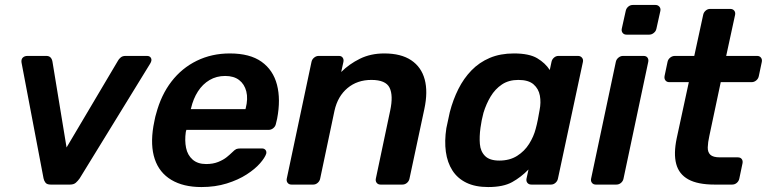

<svg xmlns="http://www.w3.org/2000/svg" viewBox="-20 -746 3100 776"><path d="M185 0Q170 0 164 -7.5Q158 -15 156 -25L67 -493Q65 -506 72 -513Q79 -520 91 -520H167Q178 -520 184 -514Q190 -508 192 -497L249 -150L457 -501Q460 -507 467.5 -513.5Q475 -520 487 -520H574Q586 -520 590.5 -511Q595 -502 587 -489L302 -25Q295 -15 286.5 -7.5Q278 0 263 0Z M794 10Q721 10 672.5 -19Q624 -48 605.5 -103Q587 -158 600 -236Q602 -246 605 -261.5Q608 -277 611 -286Q631 -362 673 -416.5Q715 -471 775.5 -500.5Q836 -530 909 -530Q990 -530 1037 -496.5Q1084 -463 1099.5 -403.5Q1115 -344 1100 -266L1095 -245Q1093 -235 1084.5 -228Q1076 -221 1065 -221H733Q733 -221 732.5 -218Q732 -215 731 -213Q726 -178 732 -148.5Q738 -119 758.5 -101Q779 -83 813 -83Q841 -83 862 -91.5Q883 -100 896.5 -111Q910 -122 917 -129Q929 -141 935 -143.5Q941 -146 952 -146H1039Q1048 -146 1053 -140Q1058 -134 1056 -125Q1051 -109 1031 -86Q1011 -63 977 -41Q943 -19 896.5 -4.5Q850 10 794 10ZM751 -305H972L973 -308Q983 -347 975.5 -376.5Q968 -406 946.5 -422.5Q925 -439 890 -439Q855 -439 827 -422.5Q799 -406 780 -376.5Q761 -347 752 -308Z M1158 0Q1148 0 1142.5 -7Q1137 -14 1139 -24L1239 -496Q1241 -506 1249.5 -513Q1258 -520 1268 -520H1350Q1360 -520 1365 -513Q1370 -506 1368 -496L1359 -455Q1391 -487 1434.5 -508.5Q1478 -530 1533 -530Q1601 -530 1642 -502.5Q1683 -475 1696.5 -425Q1710 -375 1695 -305L1635 -24Q1633 -14 1625 -7Q1617 0 1606 0H1518Q1508 0 1502.5 -7Q1497 -14 1499 -24L1557 -299Q1570 -360 1554.5 -391.5Q1539 -423 1481 -423Q1424 -423 1384.5 -390Q1345 -357 1332 -299L1274 -24Q1272 -14 1264 -7Q1256 0 1246 0Z M1953 10Q1901 10 1865 -7.5Q1829 -25 1808.5 -57Q1788 -89 1782 -132.5Q1776 -176 1784 -228Q1788 -246 1791 -260.5Q1794 -275 1798 -293Q1811 -343 1832.5 -386Q1854 -429 1885.5 -461.5Q1917 -494 1959.5 -512Q2002 -530 2057 -530Q2119 -530 2151.5 -510.5Q2184 -491 2202 -463L2209 -496Q2211 -506 2219 -513Q2227 -520 2237 -520H2316Q2326 -520 2332 -513Q2338 -506 2336 -496L2235 -24Q2233 -14 2225 -7Q2217 0 2207 0H2128Q2117 0 2111.5 -7Q2106 -14 2108 -24L2116 -61Q2086 -30 2050 -10Q2014 10 1953 10ZM1998 -97Q2040 -97 2070 -116Q2100 -135 2118.5 -164.5Q2137 -194 2145 -225Q2150 -243 2154 -263.5Q2158 -284 2161 -302Q2167 -332 2162 -359.5Q2157 -387 2136.5 -405Q2116 -423 2075 -423Q2036 -423 2008.5 -404.5Q1981 -386 1963 -356Q1945 -326 1934 -290Q1930 -275 1927 -260Q1924 -245 1922 -230Q1917 -194 1919.5 -164Q1922 -134 1940.5 -115.5Q1959 -97 1998 -97Z M2388 0Q2378 0 2372.5 -7Q2367 -14 2369 -24L2469 -496Q2471 -506 2479.5 -513Q2488 -520 2498 -520H2581Q2592 -520 2597 -513Q2602 -506 2600 -496L2500 -24Q2498 -14 2490 -7Q2482 0 2471 0ZM2512 -606Q2502 -606 2496.5 -613Q2491 -620 2493 -630L2509 -702Q2511 -712 2519 -719Q2527 -726 2538 -726H2629Q2639 -726 2645 -719Q2651 -712 2649 -702L2633 -630Q2631 -620 2622.5 -613Q2614 -606 2604 -606Z M2868 0Q2800 0 2762 -21Q2724 -42 2713 -83.5Q2702 -125 2715 -187L2764 -414H2685Q2675 -414 2669.5 -421Q2664 -428 2666 -439L2678 -496Q2680 -506 2688.5 -513Q2697 -520 2708 -520H2786L2822 -686Q2824 -696 2832 -703Q2840 -710 2850 -710H2931Q2942 -710 2947.5 -703Q2953 -696 2951 -686L2915 -520H3040Q3050 -520 3055.5 -513Q3061 -506 3059 -496L3047 -439Q3045 -428 3036.5 -421Q3028 -414 3018 -414H2893L2847 -197Q2841 -170 2840.5 -150.5Q2840 -131 2851 -120.5Q2862 -110 2890 -110H2962Q2973 -110 2978 -103Q2983 -96 2981 -86L2968 -24Q2966 -14 2958 -7Q2950 0 2939 0Z"/></svg>

Font: Rubik Medium
Style: Italic
Weight: 500
Italic angle: -12°
Designer: Hubert and Fischer
Foundry: Hubert and Fischer
Version: Version 2.300;gftools[0.9.30]